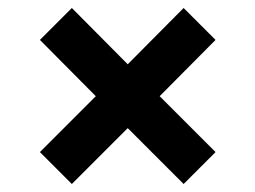

<svg xmlns="http://www.w3.org/2000/svg" viewBox="-20 -570 640 481"><path d="M160 -109 80 -189 220 -329 80 -470 160 -550 300 -409 440 -550 520 -470 380 -329 520 -189 440 -109 300 -249Z"/></svg>

Font: TypoPRO Source Code Pro
Style: Italic
Weight: 900
Italic angle: -11°
Monospace: yes
Designer: Paul D. Hunt, Teo Tuominen
Foundry: Adobe Systems Incorporated
Version: Version 1.030;PS 1.0;hotconv 1.0.84;makeotf.lib2.5.63406